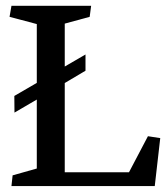

<svg xmlns="http://www.w3.org/2000/svg" viewBox="-20 -627 560 647"><path d="M287.1 -607.4 282.2 -570.3 198.2 -547.4V-402.8L268.1 -443.4V-388.7L198.2 -347.2V-46.4H414.6L478.5 -168L520 -161.6L501.5 0H18.6L22.5 -36.1L104 -59.1V-291.5L28.8 -247.6L28.3 -303.7L104 -347.7V-545.9L12.2 -570.3L18.6 -607.4Z"/></svg>

Font: Neuton
Style: Regular
Weight: 400
Designer: Brian M Zick
Version: Version 1.3